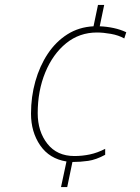

<svg xmlns="http://www.w3.org/2000/svg" viewBox="-20 -744 563 774"><path d="M226 10 248 -93Q179 -104 142 -158Q105 -212 105 -286Q105 -354 122.5 -416Q140 -478 172.5 -527Q205 -576 251.5 -605.5Q298 -635 357 -638L375 -724H400L382 -638Q410 -637 438 -631Q466 -625 489 -614L481 -589Q458 -602 427 -607.5Q396 -613 371 -613Q300 -613 246.5 -569.5Q193 -526 162.5 -452Q132 -378 132 -288Q132 -214 171 -164.5Q210 -115 280 -115Q312 -115 342.5 -121.5Q373 -128 404 -144V-120Q367 -100 335.5 -95.5Q304 -91 272 -91L251 10Z"/></svg>

Font: Noto Sans Disp Thin
Style: Italic
Weight: 100
Italic angle: -12°
Designer: Monotype Design Team
Foundry: Monotype Imaging Inc.
Version: Version 2.000;GOOG;noto-source:20170915:90ef993387c0